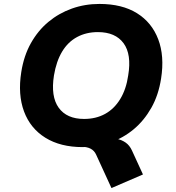

<svg xmlns="http://www.w3.org/2000/svg" viewBox="-20 -736 894 975"><path d="M546 219 468 49Q459 29 440 19Q421 9 389 9L514 -36Q547 -36 572.5 -31Q598 -26 618 -12Q638 2 650 28L706 150ZM400 11Q287 11 210.5 -36.5Q134 -84 102 -170Q70 -256 88 -370Q101 -453 137 -517Q173 -581 226 -625Q279 -669 345 -692.5Q411 -716 485 -716Q600 -716 675.5 -669Q751 -622 783.5 -536.5Q816 -451 798 -337Q785 -253 748.5 -188.5Q712 -124 659.5 -80Q607 -36 540.5 -12.5Q474 11 400 11ZM407 -132Q467 -132 513.5 -157.5Q560 -183 590.5 -233Q621 -283 631 -353Q649 -460 607.5 -516.5Q566 -573 477 -573Q418 -573 371.5 -548Q325 -523 295.5 -474Q266 -425 254 -353Q237 -246 278 -189Q319 -132 407 -132Z"/></svg>

Font: Nunito Sans 6pt ExtraBold
Style: Italic
Weight: 800
Italic angle: -9°
Version: Version 3.101;gftools[0.9.27]